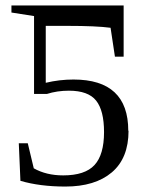

<svg xmlns="http://www.w3.org/2000/svg" viewBox="-20 -675 540 705"><path d="M451 -195H452Q452 -94 390.5 -42Q329 10 220 10Q127 10 55 -11L49 -149H82L104 -57Q150 -31 212 -31Q292 -31 327 -69Q362 -107 362 -190Q362 -269 333 -305.5Q304 -342 233 -342Q190 -342 152 -330H105V-616L22 -629V-655H434V-467H402L386 -573Q334 -580 227 -580H148V-371Q198 -383 250 -383Q451 -383 451 -195Z"/></svg>

Font: Libra Serif Modern
Style: Regular
Weight: 400
Designer: Stefan Peev, Context Ltd
Foundry: Stefan Peev, Context Ltd
Version: Version 1.000